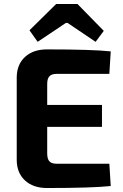

<svg xmlns="http://www.w3.org/2000/svg" viewBox="-20 -941 616 964"><path d="M169 -731 128 -789 262 -921H369L501 -786L460 -731L319 -826H311ZM529 -119 536 -7Q442 3 216 3Q147 3 106 -34.5Q65 -72 64 -136V-554Q65 -618 106 -655.5Q147 -693 216 -693Q442 -693 536 -683L529 -570H264Q239 -570 228 -558Q217 -546 217 -519V-414H492V-304H217V-171Q217 -143 228 -131Q239 -119 264 -119Z"/></svg>

Font: Exo 2.0
Style: Bold
Weight: 700
Designer: Natanael Gama
Version: Version 1.001;PS 001.001;hotconv 1.0.70;makeotf.lib2.5.58329